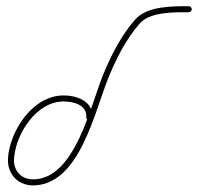

<svg xmlns="http://www.w3.org/2000/svg" viewBox="-20 -570 624 605"><path d="M260.6 -190.8C265.9 -190.5 270.4 -194.4 270.8 -199.7C274.4 -250.9 222.7 -269.3 180.3 -269.3C83.5 -269.3 11.3 -158.7 5.2 -71.9C1.9 -23.8 35 14.2 83.9 14.2C231.9 14.2 278.5 -222.1 323.7 -330.3C348.3 -389.1 377.8 -447.4 420.1 -495.7C453.2 -533.5 529.8 -531.3 574.9 -531.5C580.1 -531.5 584.3 -535.7 584.3 -541C584.3 -546.2 580 -550.5 574.8 -550.5C574.8 -550.5 574.8 -550.5 574.8 -550.5C522.6 -550.3 443.7 -551.5 405.8 -508.3C362.1 -458.4 331.6 -398.4 306.2 -337.6C265.3 -239.8 217.4 -4.8 83.9 -4.8C46 -4.8 21.6 -33.3 24.2 -70.5C29.5 -147.2 93.8 -250.3 180.3 -250.3C210.7 -250.3 254.5 -239.8 251.8 -201C251.5 -195.7 255.4 -191.2 260.6 -190.8Z"/></svg>

Font: FRB American Cursive Extralight
Style: Italic
Weight: 200
Italic angle: -25°
Version: Version 2.0;Modular Font Editor K font №1